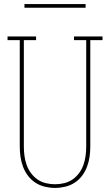

<svg xmlns="http://www.w3.org/2000/svg" viewBox="-20 -914 540 942"><path d="M250 8Q225 8 200 2Q175 -4 154 -17.5Q133 -31 117.5 -51.5Q102 -72 93 -96Q84 -120 80.5 -145Q77 -170 77 -195V-717H17V-735H157V-717H97V-195Q97 -172 100 -149.5Q103 -127 110.5 -105.5Q118 -84 131.5 -65.5Q145 -47 163.5 -34Q182 -21 204.5 -15.5Q227 -10 250 -10Q273 -10 295.5 -15.5Q318 -21 336.5 -34Q355 -47 368.5 -65.5Q382 -84 389.5 -105.5Q397 -127 400 -149.5Q403 -172 403 -195V-717H343V-735H483V-717H423V-195Q423 -170 419.5 -145Q416 -120 407 -96Q398 -72 382.5 -51.5Q367 -31 346 -17.5Q325 -4 300 2Q275 8 250 8ZM100 -876V-894H400V-876Z"/></svg>

Font: Iosevka Slab Thin
Style: Regular
Weight: 100
Monospace: yes
Designer: Belleve Invis
Foundry: Belleve Invis
Version: Version 11.1.0; ttfautohint (v1.8.3)